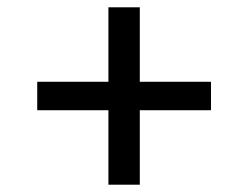

<svg xmlns="http://www.w3.org/2000/svg" viewBox="-20 -568 680 526"><path d="M277 -62V-266H82V-344H277V-548H363V-344H558V-266H363V-62Z"/></svg>

Font: Writer
Style: Regular
Weight: 400
Monospace: yes
Designer: Mike Abbink, Paul van der Laan, Pieter van Rosmalen
Foundry: Bold Monday
Version: Version 2.001 2020